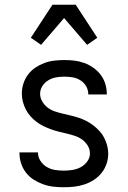

<svg xmlns="http://www.w3.org/2000/svg" viewBox="-20 -781 540 809"><path d="M249 8Q227 8 205 5.5Q183 3 162 -4.5Q141 -12 122 -24Q103 -36 89.5 -53.5Q76 -71 69 -92.5Q62 -114 62 -136V-139H140V-138Q140 -119 150.5 -103Q161 -87 177 -77.5Q193 -68 211.5 -65Q230 -62 249 -62Q267 -62 285.5 -65Q304 -68 320 -76.5Q336 -85 347.5 -100.5Q359 -116 359 -134Q359 -152 349.5 -167.5Q340 -183 326 -193Q312 -203 295.5 -208.5Q279 -214 262 -218Q245 -222 228.5 -226Q212 -230 195.5 -236Q179 -242 163.5 -249.5Q148 -257 134 -267.5Q120 -278 108.5 -291Q97 -304 89 -319.5Q81 -335 76.5 -352Q72 -369 72 -386Q72 -408 78.5 -428.5Q85 -449 98 -466.5Q111 -484 129 -496Q147 -508 167 -515.5Q187 -523 208.5 -525.5Q230 -528 251 -528Q273 -528 294 -525.5Q315 -523 335.5 -515.5Q356 -508 373.5 -495.5Q391 -483 404 -466Q417 -449 423.5 -428Q430 -407 430 -386V-383H352V-384Q352 -402 343 -417.5Q334 -433 319 -442.5Q304 -452 286.5 -455Q269 -458 251 -458Q234 -458 216.5 -455Q199 -452 184 -443Q169 -434 159 -419Q149 -404 149 -386Q149 -369 158 -353.5Q167 -338 181 -327.5Q195 -317 211.5 -311.5Q228 -306 245 -302Q262 -298 279 -294Q296 -290 312.5 -284.5Q329 -279 344.5 -271Q360 -263 373.5 -252.5Q387 -242 399 -229Q411 -216 419 -200.5Q427 -185 431.5 -168Q436 -151 436 -134Q436 -112 429 -91Q422 -70 408 -52.5Q394 -35 375.5 -23Q357 -11 336 -4Q315 3 293 5.5Q271 8 249 8ZM153 -592 110 -622 201 -761H299L390 -622L347 -592L250 -705Z"/></svg>

Font: Iosevka SS18
Style: Regular
Weight: 400
Monospace: yes
Designer: Belleve Invis
Foundry: Belleve Invis
Version: Version 25.1.1; ttfautohint (v1.8.4)